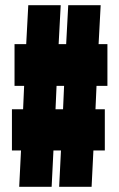

<svg xmlns="http://www.w3.org/2000/svg" viewBox="-20 -720 460 740"><path d="M36 -389V-550H81L89 -700H214L206 -550H235L243 -700H368L360 -550H394V-389H352L348 -299H384V-140H340L333 0H208L215 -140H186L179 0H54L61 -140H26V-299H69L73 -389ZM198 -389 194 -299H223L227 -389Z"/></svg>

Font: Georama ExtraCondensed Black
Style: Regular
Weight: 900
Width: 2
Designer: Jean-Baptiste Levee
Foundry: Production Type
Version: Version 1.000